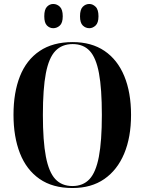

<svg xmlns="http://www.w3.org/2000/svg" viewBox="-20 -937 728 967"><path d="M345 10Q245 10 179 -36Q113 -82 80.5 -165Q48 -248 48 -359Q48 -471 80.5 -553Q113 -635 179.5 -680Q246 -725 346 -725Q441 -725 506.5 -680.5Q572 -636 606 -553.5Q640 -471 640 -358Q640 -246 605.5 -163.5Q571 -81 505.5 -35.5Q440 10 345 10ZM345 0Q398 0 430.5 -34.5Q463 -69 478 -148Q493 -227 493 -358Q493 -490 478.5 -568Q464 -646 432 -680.5Q400 -715 346 -715Q292 -715 259 -680.5Q226 -646 211 -568Q196 -490 196 -358Q196 -227 211 -148.5Q226 -70 258.5 -35Q291 0 345 0ZM430 -795Q411 -795 397 -808.5Q383 -822 383 -855Q383 -889 397 -903Q411 -917 430 -917Q447 -917 461.5 -903Q476 -889 476 -855Q476 -822 461.5 -808.5Q447 -795 430 -795ZM248 -795Q230 -795 216.5 -808.5Q203 -822 203 -855Q203 -889 216.5 -903Q230 -917 248 -917Q267 -917 281.5 -903Q296 -889 296 -855Q296 -822 281.5 -808.5Q267 -795 248 -795Z"/></svg>

Font: Noto Serif Display Condensed
Style: Bold
Weight: 700
Width: 3
Designer: Monotype Design Team
Foundry: Monotype Imaging Inc.
Version: Version 2.009